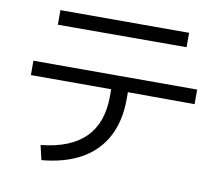

<svg xmlns="http://www.w3.org/2000/svg" viewBox="-76 -782 1017 874"><g transform="rotate(10 432.0 -345.0)"><path d="M424.8 -342.8V-375H53.7V-441.4H810.5V-374L502 -375V-342.8Q502 -243.2 463.9 -169.9Q425.8 -96.7 351.1 -54.2Q276.4 -11.7 168 -2L152.3 -69.3Q289.1 -83 356.9 -151.4Q424.8 -219.7 424.8 -342.8ZM134.8 -689.5H729.5V-623L134.8 -622.1Z"/></g></svg>

Font: Pretendard GOV Variable
Style: Regular
Weight: 400
Designer: Base glyphs from Inter by Rasmus Andersson; Hangul glyphs from Noto Sans CJK(Source Han Sans) by Jang Soo-young and Kang
Foundry: Kil Hyung-jin
Version: Version 1.307;Glyphs 3.2 (3192)